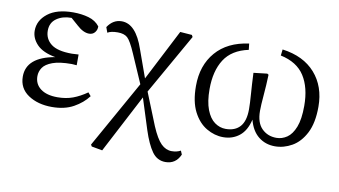

<svg xmlns="http://www.w3.org/2000/svg" viewBox="-74 -698 1898 1074"><g transform="rotate(10 875.5 -160.5)"><path d="M424 -102 440 -83Q409 -42 358.5 -14Q308 14 236 14Q156 14 101.5 -22.5Q47 -59 47 -126Q47 -236 207 -264Q135 -277 101.5 -312Q68 -347 68 -390Q68 -448 119 -488Q170 -528 263 -528Q311 -528 351 -516.5Q391 -505 414 -475Q415 -456 403 -441Q391 -426 370 -426Q337 -426 300 -460L259 -496H257Q208 -496 174 -472Q140 -448 140 -403Q140 -356 176.5 -327.5Q213 -299 295 -299Q309 -299 333 -301V-240Q314 -242 305 -242Q235 -242 196 -227.5Q157 -213 142 -190.5Q127 -168 127 -142Q127 -97 161.5 -71Q196 -45 257 -45Q306 -45 345 -59.5Q384 -74 424 -102Z M990 129 999 150Q974 207 915 207Q868 207 839 166.5Q810 126 785 49L729 -127L556 204L495 193L489 183L702 -197L631 -360Q602 -427 583 -444Q564 -461 528 -461Q489 -461 470 -449L459 -479Q490 -526 539 -526Q620 -526 666 -390L722 -234L871 -524L938 -519L944 -508L749 -164L823 20Q852 88 879 114.5Q906 141 939 141Q968 141 990 129Z M1448 -492 1452 -527Q1573 -511 1639 -436Q1705 -361 1705 -246Q1705 -154 1675.5 -96.5Q1646 -39 1599.5 -12.5Q1553 14 1503 14Q1449 14 1409.5 -17.5Q1370 -49 1354 -111Q1339 -47 1300.5 -16.5Q1262 14 1209 14Q1160 14 1114 -13Q1068 -40 1039 -96.5Q1010 -153 1010 -242Q1010 -359 1075.5 -435Q1141 -511 1262 -527L1266 -492Q1172 -472 1130 -406.5Q1088 -341 1088 -238Q1088 -167 1105.5 -121.5Q1123 -76 1152 -55Q1181 -34 1215 -34Q1268 -34 1296.5 -66Q1325 -98 1325 -165Q1325 -198 1321 -250Q1317 -302 1314 -370L1391 -379L1399 -374Q1397 -314 1392 -256.5Q1387 -199 1387 -167Q1387 -100 1420 -67Q1453 -34 1503 -34Q1535 -34 1563 -53Q1591 -72 1608.5 -116.5Q1626 -161 1626 -237Q1626 -341 1584 -406.5Q1542 -472 1448 -492Z"/></g></svg>

Font: Han-Nom Khai
Style: Regular
Weight: 400
Version: Version 1.200;June 22, 2023;FontCreator 14.0.0.2814 64-bit